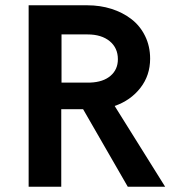

<svg xmlns="http://www.w3.org/2000/svg" viewBox="-20 -710 659 730"><path d="M88.9 0V-689.9H312Q360.8 -689.9 403.8 -676.3Q446.8 -662.6 479.7 -637.2Q512.7 -611.8 531.7 -573Q550.8 -534.2 550.8 -486.8Q550.8 -423.3 513.7 -375.7Q476.6 -328.1 416 -307.1L607.9 0H465.8L295.9 -294.9H255.9H212.9V0ZM213.9 -396H323.2Q372.6 -397.9 400.4 -421.9Q428.2 -445.8 428.2 -484.9Q428.2 -527.8 397 -553.5Q365.7 -579.1 313 -579.1H213.9Z"/></svg>

Font: HK Grotesk Legacy
Style: Bold
Weight: 700
Designer: Alfredo Marco Pradil
Foundry: Hanken Design Co.
Version: Version 2.022;PS 002.022;hotconv 1.0.88;makeotf.lib2.5.64775